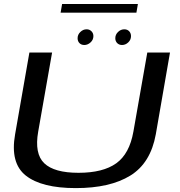

<svg xmlns="http://www.w3.org/2000/svg" viewBox="-20 -937 901 960"><path d="M359 3.5Q530 3.5 631.5 -59Q733 -121.5 759 -265.5L830 -674.5H716.5L647 -279Q627.5 -168 561.2 -120.5Q495 -73 372.5 -73Q251 -73 201.2 -120.8Q151.5 -168.5 171 -279L240.5 -674.5H127L55.5 -265.5Q30 -121.5 109.2 -59Q188.5 3.5 359 3.5ZM401.5 -712Q418.5 -712 432.8 -725Q447 -738 447 -756.5Q447 -771 437.2 -780.8Q427.5 -790.5 413 -790.5Q395.5 -790.5 381.8 -777.2Q368 -764 368 -746Q368 -731 377.2 -721.5Q386.5 -712 401.5 -712ZM590 -712Q607.5 -712 621.2 -725Q635 -738 635 -756.5Q635 -771 625.8 -780.8Q616.5 -790.5 601.5 -790.5Q584 -790.5 570.2 -777.2Q556.5 -764 556.5 -746Q556.5 -731 566 -721.5Q575.5 -712 590 -712ZM283 -873.5H662L669.5 -917H290.5Z"/></svg>

Font: Anybody Expanded
Style: Italic
Weight: 400
Width: 7
Italic angle: -10°
Version: Version 1.113;gftools[0.9.25]